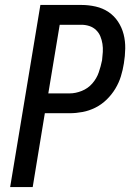

<svg xmlns="http://www.w3.org/2000/svg" viewBox="-20 -755 540 775"><path d="M21 0 143 -735H309Q338 -735 366.5 -728.5Q395 -722 418 -706.5Q441 -691 456.5 -667.5Q472 -644 479 -616.5Q486 -589 485.5 -559Q485 -529 480 -499Q476 -473 468 -447Q460 -421 445.5 -397Q431 -373 410.5 -353Q390 -333 365 -320.5Q340 -308 313.5 -303Q287 -298 261 -298H161L112 0ZM175 -378H261Q285 -378 310 -388Q335 -398 352.5 -418Q370 -438 378.5 -462.5Q387 -487 392 -512Q394 -528 395 -545Q396 -562 393.5 -578Q391 -594 385 -608.5Q379 -623 367.5 -634Q356 -645 340.5 -650Q325 -655 309 -655H221Z"/></svg>

Font: Iosevka Curly Medium Oblique
Style: Regular
Weight: 500
Italic angle: -9°
Monospace: yes
Designer: Belleve Invis
Foundry: Belleve Invis
Version: Version 11.1.0; ttfautohint (v1.8.3)